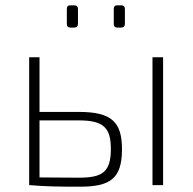

<svg xmlns="http://www.w3.org/2000/svg" viewBox="-20 -698 726 724"><path d="M245 -594H260C269 -594 274 -599 274 -608V-664C274 -673 269 -678 260 -678H245C236 -678 232 -673 232 -664V-608C232 -599 236 -594 245 -594ZM437 -678H422C413 -678 409 -673 409 -664V-608C409 -599 413 -594 422 -594H437C446 -594 451 -599 451 -608V-664C451 -673 446 -678 437 -678ZM277 -276H129V-482H90V0H91C151 5 192 6 281 6C395 6 440 -24 440 -135C440 -238 401 -276 277 -276ZM555 -482V0H595V-482ZM277 -28C213 -28 161 -29 129 -29V-244H277C371 -244 398 -216 398 -136C398 -48 365 -28 277 -28Z"/></svg>

Font: Exo 2 Extra Light
Style: Regular
Weight: 250
Designer: Natanael Gama
Version: Version 1.001;PS 001.001;hotconv 1.0.88;makeotf.lib2.5.64775